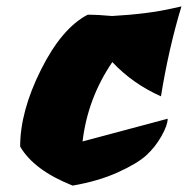

<svg xmlns="http://www.w3.org/2000/svg" viewBox="-20 -540 587 600"><path d="M207 40Q86 -8 43 -82Q43 -192 108 -322Q173 -452 254 -494Q288 -494 330 -490Q441 -496 520 -514L547 -520Q507 -388 483 -239Q395 -278 331 -346Q254 -233 238 -98L504 -169Q504 -149 484.5 -114.5Q465 -80 437 -54.5Q409 -29 348.5 -1.5Q288 26 207 40Z"/></svg>

Font: Ceviche One
Style: Regular
Weight: 400
Version: Version 1.002